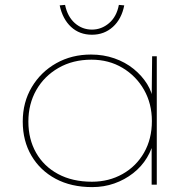

<svg xmlns="http://www.w3.org/2000/svg" viewBox="-20 -755 782 785"><path d="M357 10Q271 10 207.5 -24Q144 -58 108.5 -118.5Q73 -179 73 -258Q73 -337 110 -399Q147 -461 210 -496.5Q273 -532 352 -532Q403 -532 447.5 -516.5Q492 -501 526 -473.5Q560 -446 581.5 -411.5Q603 -377 607 -338L600 -340L602 -525H621V0H600V-180L611 -189Q603 -147 581 -110.5Q559 -74 524.5 -47Q490 -20 447.5 -5Q405 10 357 10ZM356 -12Q425 -12 481 -43.5Q537 -75 569 -131Q601 -187 601 -260Q601 -331 569 -387.5Q537 -444 481 -477.5Q425 -511 354 -511Q278 -511 219.5 -477.5Q161 -444 128.5 -387Q96 -330 96 -258Q96 -186 127.5 -130.5Q159 -75 217.5 -43.5Q276 -12 356 -12ZM356 -613Q305 -613 270.5 -645Q236 -677 224 -733L246 -735Q256 -687 286 -660.5Q316 -634 356 -634Q395 -634 426 -660.5Q457 -687 466 -735L488 -733Q477 -677 441.5 -645Q406 -613 356 -613Z"/></svg>

Font: Lexend Exa Thin
Style: Regular
Weight: 250
Designer: Bonnie Shaver-Troup, Thomas Jockin
Foundry: Lexend
Version: Version 1.007